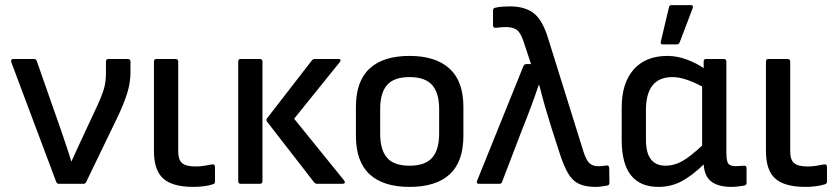

<svg xmlns="http://www.w3.org/2000/svg" viewBox="-20 -720 3278 752"><path d="M211 0Q203 0 200 -8L24 -477Q21 -489 33 -489H112Q122 -489 124 -481L219 -210Q229 -180 239.5 -149.5Q250 -119 259 -88H260Q273 -117 286.5 -146Q300 -175 313 -203L362 -308Q377 -340 386 -368.5Q395 -397 395 -434V-479Q395 -489 405 -489H480Q491 -489 491 -479V-438Q491 -396 478.5 -356Q466 -316 444 -269L318 -8Q315 0 306 0Z M738 12Q656 12 619.5 -20.5Q583 -53 583 -128V-479Q583 -489 593 -489H667Q678 -489 678 -479V-127Q678 -94 693.5 -81Q709 -68 746 -68Q764 -68 779 -70.5Q794 -73 810 -76Q822 -78 822 -66V-8Q822 0 813 2Q798 7 777.5 9.5Q757 12 738 12Z M1223 0Q1216 0 1211 -5L1027 -242Q1020 -250 1027 -258L1202 -484Q1206 -489 1214 -489H1306Q1312 -489 1313.5 -485.5Q1315 -482 1311 -477L1132 -255L1328 -13Q1332 -7 1330 -3.5Q1328 0 1321 0ZM923 0Q913 0 913 -11V-479Q913 -489 923 -489H997Q1008 -489 1008 -479V-11Q1008 0 997 0Z M1584 12Q1481 12 1427.5 -37.5Q1374 -87 1374 -188V-301Q1374 -402 1427.5 -451.5Q1481 -501 1584 -501Q1686 -501 1740.5 -451.5Q1795 -402 1795 -301V-188Q1795 -87 1741.5 -37.5Q1688 12 1584 12ZM1584 -71Q1645 -71 1672.5 -102Q1700 -133 1700 -197V-293Q1700 -356 1672.5 -387Q1645 -418 1584 -418Q1523 -418 1496 -387Q1469 -356 1469 -293V-197Q1469 -133 1496 -102Q1523 -71 1584 -71Z M2313 12Q2273 12 2247.5 0Q2222 -12 2204.5 -42Q2187 -72 2170 -126L2140 -219Q2127 -260 2115.5 -300Q2104 -340 2092 -387H2090Q2074 -340 2058.5 -298.5Q2043 -257 2026 -215L1947 -9Q1945 0 1936 0H1857Q1844 0 1849 -13L2030 -461Q2033 -469 2042 -469H2060L2030 -559Q2018 -595 2001.5 -604.5Q1985 -614 1963 -614Q1943 -614 1923 -611Q1911 -610 1911 -621V-679Q1911 -689 1921 -690Q1934 -693 1949 -694Q1964 -695 1978 -695Q2035 -695 2070 -668.5Q2105 -642 2127 -569L2265 -127Q2276 -92 2289 -80.5Q2302 -69 2323 -69Q2330 -69 2337.5 -69.5Q2345 -70 2355 -72Q2366 -73 2366 -62L2367 -4Q2367 6 2357 7Q2346 9 2334.5 10.5Q2323 12 2313 12Z M2559 12Q2415 12 2415 -171V-299Q2415 -395 2462 -448Q2509 -501 2594 -501Q2633 -501 2672 -486Q2711 -471 2736 -453V-479Q2736 -489 2746 -489H2814Q2825 -489 2825 -479V-122Q2825 -88 2833 -78.5Q2841 -69 2863 -69Q2869 -69 2877 -70Q2885 -71 2893 -71Q2904 -72 2904 -61V-3Q2904 5 2894 7Q2884 9 2870 10.5Q2856 12 2845 12Q2794 12 2766.5 -8.5Q2739 -29 2736 -76Q2691 -32 2649.5 -10Q2608 12 2559 12ZM2510 -172Q2510 -71 2587 -71Q2620 -71 2651.5 -88.5Q2683 -106 2730 -150V-381Q2701 -397 2670.5 -407.5Q2640 -418 2614 -418Q2510 -418 2510 -289ZM2576 -546Q2566 -546 2568 -556L2600 -691Q2601 -700 2611 -700H2686Q2697 -700 2693 -688L2642 -554Q2639 -546 2630 -546Z M3135 12Q3053 12 3016.5 -20.5Q2980 -53 2980 -128V-479Q2980 -489 2990 -489H3064Q3075 -489 3075 -479V-127Q3075 -94 3090.5 -81Q3106 -68 3143 -68Q3161 -68 3176 -70.5Q3191 -73 3207 -76Q3219 -78 3219 -66V-8Q3219 0 3210 2Q3195 7 3174.5 9.5Q3154 12 3135 12Z"/></svg>

Font: Sofia Sans Medium
Style: Regular
Weight: 500
Designer: Botio Nikoltchev, Ani Petrova
Foundry: lettersoup
Version: Version 4.101; ttfautohint (v1.8.4.7-5d5b)